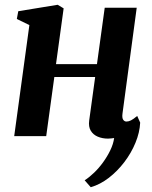

<svg xmlns="http://www.w3.org/2000/svg" viewBox="-20 -570 638 804"><path d="M493 -95Q490.5 -76.5 495.8 -68.8Q501 -61 509.5 -61Q518.5 -61 528.5 -66Q538.5 -71 554.5 -84.5L567 -56.5Q565 -15 547.2 28Q529.5 71 500.5 109Q471.5 147 435.5 174.8Q399.5 202.5 360 214L334.5 185Q354 172.5 374.2 153Q394.5 133.5 412 109.2Q429.5 85 442 59Q454.5 33 458 8Q454.5 8.5 446.5 9.5Q438.5 10.5 432.5 10.5Q408.5 10.5 389.2 2.2Q370 -6 360 -22.8Q350 -39.5 353.5 -65.5L378.5 -247.5H207.5L173.5 0H39.5L103 -465L50.5 -490.5L56.5 -523L221.5 -550L246.5 -535L214.5 -301.5H386L418.5 -537.5H552.5Z"/></svg>

Font: Merriweather 60pt
Style: Bold Italic
Weight: 700
Italic angle: -7.8°
Version: Version 2.101